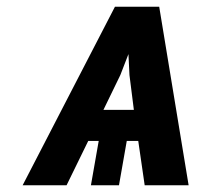

<svg xmlns="http://www.w3.org/2000/svg" viewBox="-20 -548 626 568"><path d="M389 -131 408 0H538L451 -528H320L47 0H177L241 -131H272L249 0H332L355 -131ZM286 -223 336 -326 360 -388 363 -326 376 -223Z"/></svg>

Font: Asimov
Style: NarIt
Weight: 500
Designer: Google
Version: Version 2.000980; 2014